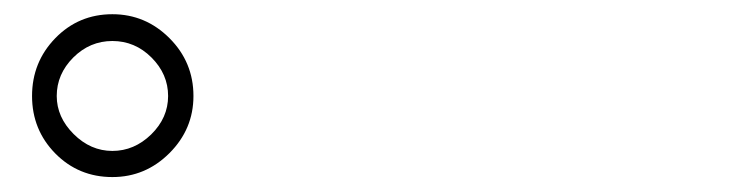

<svg xmlns="http://www.w3.org/2000/svg" viewBox="-20 -840 1040 266"><path d="M135.7 -820.3Q181.6 -820.3 214.8 -787.1Q248 -753.9 248 -707Q248 -661.1 214.8 -627.9Q181.6 -594.7 135.7 -594.7Q88.9 -594.7 56.6 -627.4Q24.4 -660.2 24.4 -707Q24.4 -753.9 56.6 -787.1Q88.9 -820.3 135.7 -820.3ZM58.6 -707Q58.6 -677.7 82 -654.3Q105.5 -630.9 135.7 -630.9Q166 -630.9 189.5 -653.8Q212.9 -676.8 212.9 -707Q212.9 -737.3 189.9 -760.3Q167 -783.2 135.7 -783.2Q104.5 -783.2 81.5 -760.3Q58.6 -737.3 58.6 -707Z"/></svg>

Font: Gen Shin Gothic Monospace Light
Style: Regular
Weight: 300
Designer: [Source Han Sans]
Ryoko NISHIZUKA  (kana & ideographs); Paul D. Hunt (Latin, Greek & Cyrillic); Wenlong ZHANG  (bopomofo
Version: Version 1.002.20150607